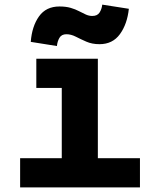

<svg xmlns="http://www.w3.org/2000/svg" viewBox="-20 -810 690 830"><path d="M247 0V-556H403V0ZM67 0V-126H585V0ZM137 -430V-556H325V-430ZM226 -611 113 -629Q118 -696 148.5 -739Q179 -782 237 -782Q265 -782 285.5 -776Q306 -770 322 -761.5Q338 -753 351.5 -747Q365 -741 379 -741Q401 -741 410.5 -756Q420 -771 422 -790L537 -772Q530 -706 498.5 -662.5Q467 -619 410 -619Q378 -619 353 -630Q328 -641 307.5 -651.5Q287 -662 267 -662Q246 -662 237 -646.5Q228 -631 226 -611Z"/></svg>

Font: Azeret Mono Thin
Style: Bold
Weight: 700
Version: Version 1.002